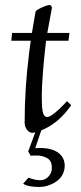

<svg xmlns="http://www.w3.org/2000/svg" viewBox="-20 -523 323 763"><path d="M120.1 65.9 136 64.9Q210.9 64.9 231.4 107.9Q237.1 119.9 237.1 135.9Q237.1 151.9 230.7 166.1Q224.4 180.4 213.9 190.2Q203.4 200 189.5 206.8Q163.1 220 137 220Q90.8 220 72 207L93 183.1Q119.9 193.1 139.6 193.1Q159.4 193.1 172.7 178.6Q186 164.1 186 145.4Q186 126.7 180.4 117.8Q174.8 108.9 165 104Q146.2 95 127.7 95Q109.1 95 102.1 95.9L92 79.1L120.1 2.9Q110.4 4.9 110.1 4.9Q96.7 4.9 87.3 -7.2Q77.9 -19.3 77.9 -35.9Q77.9 -173.8 95.9 -314L102.1 -361.1H24.9L28.1 -392.1H106.9L121.1 -476.1Q121.8 -481.9 144.4 -492.4Q167 -502.9 176.5 -502.9Q186 -502.9 186 -490L168 -392.1H256.1L252 -361.1H163.1Q163.1 -360.4 161.5 -347Q159.9 -333.7 158.2 -317.6Q156.5 -301.5 154.2 -277.2Q151.9 -252.9 150.1 -229.5Q146 -172.6 146 -142.8Q146 -113 146.7 -102.3Q147.5 -91.6 149.4 -80.6Q153.8 -58.1 168 -58.1Q177.7 -58.1 197.3 -73.9Q216.8 -89.6 231.4 -105.5L246.1 -121.1L262.9 -105Q213.4 -33 144 -4.9Z"/></svg>

Font: Linden Hill
Style: Italic
Weight: 400
Italic angle: -5.60001°
Version: Version 1.201